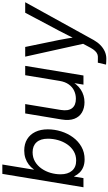

<svg xmlns="http://www.w3.org/2000/svg" viewBox="354 -1122 973 1722"><g transform="rotate(-90 841.0 -261.5)"><path d="M272.5 10.3Q233.9 10.3 204.3 -1.5Q174.8 -13.2 154.1 -34.2Q133.3 -55.2 120.1 -83.5H117.7L104 0H22L142.1 -727.5H226.1L179.7 -444.8H181.6Q200.7 -471.7 226.3 -491Q252 -510.3 283.4 -520.8Q314.9 -531.2 351.1 -531.2Q410.6 -531.2 453.1 -505.1Q495.6 -479 518.6 -431.6Q541.5 -384.3 541.5 -319.8Q541.5 -259.3 523.2 -200.4Q504.9 -141.6 470 -94Q435.1 -46.4 385.3 -18.1Q335.4 10.3 272.5 10.3ZM261.2 -65.4Q308.6 -65.4 345.2 -87.4Q381.8 -109.4 407 -146Q432.1 -182.6 444.8 -227.8Q457.5 -272.9 457.5 -319.3Q457.5 -385.3 425.5 -420.7Q393.6 -456.1 336.4 -456.1Q288.6 -456.1 251.7 -434.1Q214.8 -412.1 189.5 -375.7Q164.1 -339.4 151.1 -294.7Q138.2 -250 138.2 -205.1Q138.2 -140.1 170.2 -102.8Q202.1 -65.4 261.2 -65.4Z M784.7 9.3Q732.4 9.3 693.1 -13.4Q653.8 -36.1 636.2 -81.8Q618.7 -127.4 629.9 -196.3L684.1 -522.5H768.1L715.3 -202.1Q704.6 -136.2 731.2 -102.1Q757.8 -67.9 815.4 -67.9Q853.5 -67.9 887 -83.3Q920.4 -98.6 944.1 -131.3Q967.8 -164.1 976.1 -214.8L1026.9 -522.5H1110.8L1024.4 0H942.4L963.4 -126.5H984.4Q947.3 -55.7 896.5 -23.2Q845.7 9.3 784.7 9.3Z M1122.1 202.6 1139.2 128.9 1180.7 129.4Q1199.2 130.9 1214.8 125Q1230.5 119.1 1244.6 104.2Q1258.8 89.4 1272.5 64.5L1308.6 -2.9L1193.4 -522.5H1280.3L1342.8 -219.7Q1351.1 -179.7 1357.4 -139.6Q1363.8 -99.6 1370.1 -60.1H1346.2Q1365.2 -99.6 1385.3 -139.6Q1405.3 -179.7 1426.3 -219.7L1587.4 -522.5H1681.6L1341.8 92.8Q1321.8 127.9 1295.7 153.1Q1269.5 178.2 1239 191.7Q1208.5 205.1 1175.3 205.1Q1160.6 205.1 1147 204.3Q1133.3 203.6 1122.1 202.6Z"/></g></svg>

Font: Inter 28pt
Style: Italic
Weight: 400
Italic angle: -9.3988°
Designer: Rasmus Andersson
Foundry: rsms
Version: Version 4.001;git-66647c0bb